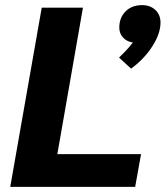

<svg xmlns="http://www.w3.org/2000/svg" viewBox="-20 -730 647 750"><path d="M143 -700H304L204 -128H531L508 0H20ZM607 -642Q607 -599 575 -549Q543 -499 492 -462L445 -505Q449 -509 466 -526Q483 -543 499 -564Q476 -567 461 -583Q446 -599 446 -622Q446 -661 470.5 -685.5Q495 -710 535 -710Q567 -710 587 -691Q607 -672 607 -642Z"/></svg>

Font: Sarabun ExtraBold
Style: Italic
Weight: 800
Italic angle: -10°
Designer: Suppakit Chalermlarp | Katatrad Co.,Ltd.
Foundry: Cadson Demak Co.,Ltd.
Version: Version 1.000; ttfautohint (v1.6)